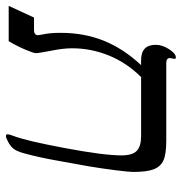

<svg xmlns="http://www.w3.org/2000/svg" viewBox="-26 -626 637 674"><g transform="rotate(90 293.0 -288.5)"><path d="M434.1 9.8Q426.8 9.8 426.8 3.9Q426.8 -1.5 432.6 -16.6Q449.7 -60.5 475.3 -197.3Q501 -334 501 -396Q501 -434.1 485.1 -449.5Q469.2 -464.8 433.1 -464.8H226.1Q176.3 -415 150.6 -352.3Q125 -289.6 125 -222.2Q125 -190.4 133.8 -147.9Q142.1 -105 142.1 -95.2Q142.1 -87.9 129.9 -58.8Q117.7 -29.8 100.1 0H-23.9L17.1 -88.9H62Q77.1 -88.9 79.1 -101.1Q79.1 -105.5 75 -126.7Q70.8 -147.9 70.8 -183.1Q70.8 -265.1 98.6 -334.2Q126.5 -403.3 184.1 -464.8H167Q112.8 -464.8 112.8 -516.1Q112.8 -539.1 128.2 -563Q143.6 -586.9 157.2 -586.9Q162.1 -586.9 162.1 -582L159.2 -565.9Q159.2 -553.2 176.8 -553.2H449.2Q496.6 -553.2 518.6 -543.2Q540.5 -533.2 549.8 -509Q559.1 -484.9 559.1 -437Q559.1 -422.9 553.2 -376Q547.4 -329.1 539.1 -279.8L520.5 -176.8Q514.6 -142.6 507.8 -111.6Q501 -80.6 493.7 -54Q486.3 -27.3 477.3 -16.6Q468.3 -5.9 453.4 2Q438.5 9.8 434.1 9.8Z"/></g></svg>

Font: Tinos
Style: Italic
Weight: 400
Italic angle: -16.333°
Designer: Steve Matteson
Foundry: Monotype Imaging Inc.
Version: Version 1.32